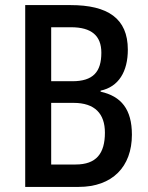

<svg xmlns="http://www.w3.org/2000/svg" viewBox="-20 -734 583 754"><path d="M257 -714H79V0H289C421 0 498 -79 498 -205C498 -305 456 -356 375 -374V-378C446 -393 482 -453 482 -539C482 -662 403 -714 257 -714ZM264 -415H181V-627H259C339 -627 378 -594 378 -527C378 -452 346 -415 264 -415ZM181 -330H269C353 -330 392 -287 392 -213C392 -131 358 -88 277 -88H181Z"/></svg>

Font: Noto Sans Sinhala Condensed Medium
Style: Regular
Weight: 500
Width: 3
Designer: Jelle Bosma - Monotype Design Team
Foundry: Monotype Imaging Inc.
Version: Version 2.006